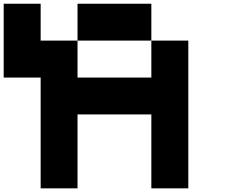

<svg xmlns="http://www.w3.org/2000/svg" viewBox="-20 -820 1240 1040"><path d="M799.8 -799.8V-600.1H399.9V-799.8ZM1000 200.2H799.8V-200.2H399.9V200.2H200.2V-399.9H0V-799.8H200.2V-600.1H399.9V-399.9H799.8V-600.1H1000Z"/></svg>

Font: QuinqueFive
Style: Regular
Weight: 400
Monospace: yes
Designer: GGBotNet
Foundry: GGBotNet
Version: 1.1